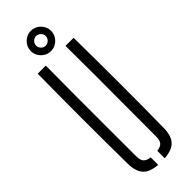

<svg xmlns="http://www.w3.org/2000/svg" viewBox="-323 -1010 1033 1033"><g transform="rotate(-45 193.5 -493.0)"><path d="M57 -114Q55 -287.5 55 -457Q55 -626.5 57 -800H118.5Q117.5 -684.5 117.2 -570Q117 -455.5 117.2 -341Q117.5 -226.5 117.5 -110.5Q117.5 -82 128.8 -68.8Q140 -55.5 168.5 -51.5V5Q110 1 84 -27.2Q58 -55.5 57 -114ZM218.5 5V-51.5Q247 -55.5 257.8 -68.8Q268.5 -82 268.5 -110.5Q268.5 -226.5 269 -341Q269.5 -455.5 269.5 -570Q269.5 -684.5 268.5 -800H330Q332 -626.5 332.2 -457Q332.5 -287.5 330 -114Q329.5 -55.5 303.2 -27.2Q277 1 218.5 5ZM193.5 -835Q162.5 -835 139.5 -857.8Q116.5 -880.5 116.5 -912.5Q116.5 -943.5 139.5 -966.5Q162.5 -989.5 193.5 -989.5Q225.5 -989.5 248.2 -966.5Q271 -943.5 271 -912.5Q271 -880.5 248 -857.8Q225 -835 193.5 -835ZM193.5 -876Q209 -876 220 -887Q231 -898 231 -912.5Q231 -927.5 219.8 -938.5Q208.5 -949.5 193.5 -949.5Q179.5 -949.5 168.5 -938.5Q157.5 -927.5 157.5 -912.5Q157.5 -898 168.2 -887Q179 -876 193.5 -876Z"/></g></svg>

Font: Big Shoulders Stencil Text Thin Light
Style: Regular
Weight: 300
Version: Version 2.001